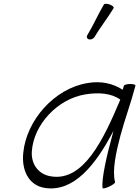

<svg xmlns="http://www.w3.org/2000/svg" viewBox="-20 -994 747 1031"><path d="M486 -793C518 -847 558 -897 590 -950C593 -955 585 -964 571 -969C556 -975 542 -975 538 -970C506 -916 482 -860 450 -807C443 -798 446 -787 456 -783C466 -780 479 -784 486 -793ZM598 -16C581 -78 604 -180 627 -267C651 -356 684 -444 707 -533C710 -539 697 -543 680 -543C663 -543 647 -539 645 -533C643 -526 641 -519 639 -512C588 -545 524 -561 450 -548C272 -519 122 -348 105 -174C95 -81 133 1 220 15C376 40 495 -110 589 -291C587 -283 585 -275 583 -267C556 -170 523 -30 531 16C532 20 548 17 566 8C584 0 599 -11 598 -16ZM254 -47C187 -57 146 -112 151 -182C161 -325 288 -462 437 -487C508 -499 578 -494 626 -459C537 -248 430 -18 254 -47Z"/></svg>

Font: Nupuram ExtraLight Oblique
Style: Regular
Weight: 200
Designer: Santhosh Thottingal (santhosh.thottingal@gmail.com)
Foundry: SMC
Version: Version 1.000